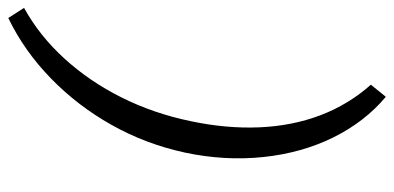

<svg xmlns="http://www.w3.org/2000/svg" viewBox="-270 -482 974 475"><g transform="rotate(-90 217.5 -245.0)"><path d="M215 222Q153 170 114.5 92Q76 14 66 -81Q56 -176 77 -275Q98 -372 145.5 -456.5Q193 -541 261 -607Q329 -673 410 -712L435 -673Q366 -635 309.5 -573Q253 -511 213.5 -432Q174 -353 155 -262Q136 -173 139.5 -91Q143 -9 169.5 60.5Q196 130 245 185Z"/></g></svg>

Font: Ysabeau Office Medium
Style: Italic
Weight: 500
Italic angle: -12°
Designer: Christian Thalmann (Catharsis Fonts)
Version: Version 2.001;gftools[0.9.30]; featfreeze: tnum,lnum,ss02